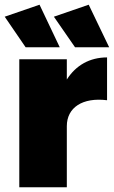

<svg xmlns="http://www.w3.org/2000/svg" viewBox="-21 -796 485 816"><path d="M233 -595 147 -776 -1 -725 88 -595ZM443 -595 356 -776 208 -725 298 -595ZM263 -458V-544H61V0H263V-260C263 -339 330 -383 434 -370V-552C360 -552 301 -518 263 -458Z"/></svg>

Font: Montserrat ExtraBold
Style: Regular
Weight: 800
Designer: Julieta Ulanovsky
Foundry: Julieta Ulanovsky
Version: Version 4.000